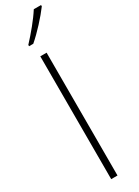

<svg xmlns="http://www.w3.org/2000/svg" viewBox="-261 -1012 746 1029"><g transform="rotate(-30 111.5 -498.0)"><path d="M223 -988V-996H178C149 -950 99 -890 57 -845V-837H83C130 -877 190 -943 223 -988ZM121 0V-760H82V0Z"/></g></svg>

Font: Noto Sans Lao SemiCondensed ExtraLight
Style: Regular
Weight: 200
Width: 4
Designer: Monotype Design Team
Foundry: Monotype Imaging Inc.
Version: Version 2.003